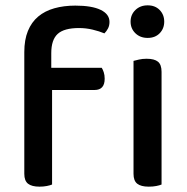

<svg xmlns="http://www.w3.org/2000/svg" viewBox="-20 -693 699 719"><path d="M172 -439H361Q365 -433 368.5 -422.5Q372 -412 372 -398Q372 -356 334 -356H175V-2Q168 1 155.5 3.5Q143 6 128 6Q99 6 85 -5Q71 -16 71 -42V-498Q71 -544 84.5 -577Q98 -610 123 -631Q148 -652 183.5 -662Q219 -672 262 -672Q324 -672 357 -656Q390 -640 390 -611Q390 -597 384.5 -586.5Q379 -576 371 -568Q352 -576 327 -582Q302 -588 276 -588Q220 -588 196 -566Q172 -544 172 -494ZM585 -2Q578 1 565.5 3.5Q553 6 537 6Q508 6 494 -5Q480 -16 480 -42V-465Q488 -467 500.5 -470Q513 -473 529 -473Q558 -473 571.5 -462Q585 -451 585 -424ZM469 -612Q469 -638 487 -655.5Q505 -673 533 -673Q561 -673 578 -655.5Q595 -638 595 -612Q595 -586 578 -568.5Q561 -551 533 -551Q505 -551 487 -568.5Q469 -586 469 -612Z"/></svg>

Font: Baloo Thambi 2 Medium
Style: Regular
Weight: 500
Designer: Aadarsh Rajan and Ek Type
Foundry: Ek Type
Version: Version 1.640;hotconv 1.0.111;makeotfexe 2.5.65597; ttfautoh